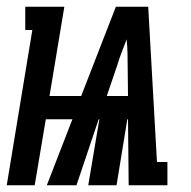

<svg xmlns="http://www.w3.org/2000/svg" viewBox="-48 -550 568 570"><path d="M-28 0 48 -461H27V-530H143L99 -265H193L296 -530H392L418 -69H449V0H334L332 -196H330L298 0H214L247 -196H245L179 0H91L167 -196H88L55 0ZM269 -265H332L331 -353Q331 -373 330.5 -393Q330 -413 328 -433Q320 -413 312.5 -393Q305 -373 299 -353Z"/></svg>

Font: Iosevka Slab Heavy
Style: Italic
Weight: 900
Italic angle: -9°
Monospace: yes
Designer: Belleve Invis
Foundry: Belleve Invis
Version: Version 11.1.0; ttfautohint (v1.8.3)